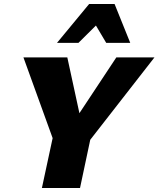

<svg xmlns="http://www.w3.org/2000/svg" viewBox="-20 -947 798 967"><path d="M412 -214 331 -303 566 -658H758ZM191 0 262 -330H453L383 0ZM255 -224 98 -658H319L396 -303ZM267 -731 429 -927H557L495 -850L375 -731ZM515 -731 445 -849 429 -927H557L636 -731Z"/></svg>

Font: Ysabeau Black
Style: Italic
Weight: 900
Italic angle: -12°
Version: Version 2.000;gftools[0.9.27.dev2+g8671c4b]